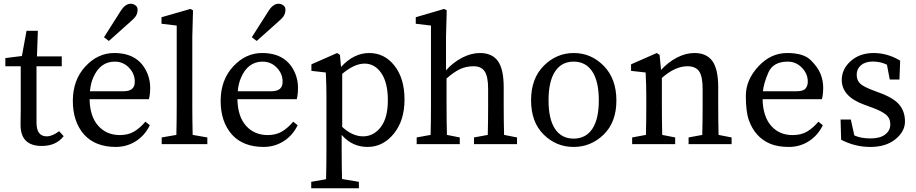

<svg xmlns="http://www.w3.org/2000/svg" viewBox="-20 -777 4938 1035"><path d="M91.8 -419.9H8.8V-463.9L98.1 -475.1L123 -610.8H184.1L179.2 -473.1H313V-419.9H176.8V-116.2Q176.8 -42 231.9 -42Q261.7 -42 298.8 -69.8L323.2 -43Q282.7 9.8 205.1 9.8Q90.8 9.8 90.8 -104L91.8 -189Z M605 15.1Q494.1 15.1 433.6 -51.3Q372.6 -120.6 372.6 -232.9Q372.6 -345.2 439.9 -418.5Q507.3 -491.2 595.7 -491.2Q730 -491.2 775.4 -378.9Q789.6 -342.8 789.6 -305.2Q789.6 -267.6 782.7 -242.2H462.9Q464.8 -149.4 508.8 -99.6Q552.7 -49.8 624.5 -48.8Q672.4 -48.8 704.6 -68.8Q736.8 -88.9 763.7 -121.1L787.6 -102.1Q761.7 -47.9 713.4 -16.6Q665 14.6 605 15.1ZM646.5 -285.2Q707.5 -285.2 706.5 -336.9Q706.5 -379.9 675.3 -412.1Q644 -444.8 598.6 -444.8Q519.5 -444.8 482.4 -358.4Q468.8 -328.1 464.8 -285.2ZM684.1 -756.8Q698.7 -756.8 710.4 -748Q722.2 -739.3 721.7 -724.1Q721.7 -709 715.3 -695.8Q709 -682.6 686.5 -663.1L566.9 -556.2L540.5 -576.2L627.4 -712.9Q653.8 -756.8 684.1 -756.8Z M1097.7 0H851.6V-36.1L930.7 -49.8Q932.6 -131.8 932.6 -210V-639.2L850.6 -648.9V-684.1L1006.8 -729L1020.5 -721.2L1016.6 -579.1V-210Q1016.6 -129.9 1018.6 -49.8L1097.7 -36.1Z M1401.9 15.1Q1291 15.1 1230.5 -51.3Q1169.4 -120.6 1169.4 -232.9Q1169.4 -345.2 1236.8 -418.5Q1304.2 -491.2 1392.6 -491.2Q1526.9 -491.2 1572.3 -378.9Q1586.4 -342.8 1586.4 -305.2Q1586.4 -267.6 1579.6 -242.2H1259.8Q1261.7 -149.4 1305.7 -99.6Q1349.6 -49.8 1421.4 -48.8Q1469.2 -48.8 1501.5 -68.8Q1533.7 -88.9 1560.5 -121.1L1584.5 -102.1Q1558.6 -47.9 1510.3 -16.6Q1461.9 14.6 1401.9 15.1ZM1443.4 -285.2Q1504.4 -285.2 1503.4 -336.9Q1503.4 -379.9 1472.2 -412.1Q1440.9 -444.8 1395.5 -444.8Q1316.4 -444.8 1279.3 -358.4Q1265.6 -328.1 1261.7 -285.2ZM1481 -756.8Q1495.6 -756.8 1507.3 -748Q1519 -739.3 1518.6 -724.1Q1518.6 -709 1512.2 -695.8Q1505.9 -682.6 1483.4 -663.1L1363.8 -556.2L1337.4 -576.2L1424.3 -712.9Q1450.7 -756.8 1481 -756.8Z M1821.8 27.8Q1821.8 107.9 1823.7 188L1914.6 203.1V237.8H1657.7V203.1L1737.8 189Q1739.7 106.9 1739.7 27.8V-261.2Q1739.7 -315.4 1736.3 -386.2L1658.7 -395V-430.2L1797.4 -491.2L1812.5 -481L1818.4 -416Q1887.2 -491.2 1970.2 -491.2Q2053.2 -491.2 2106.9 -422.4Q2160.6 -353.5 2160.6 -240.2Q2160.6 -127 2102.5 -55.9Q2044.4 15.1 1961.4 15.1Q1878.4 15.1 1821.8 -49.8ZM1824.7 -378.9V-92.8Q1879.9 -42 1937 -42Q1994.1 -42 2032.5 -91.8Q2070.8 -141.6 2070.8 -236.3Q2070.8 -331.1 2035.6 -382.6Q2000.5 -434.1 1945.3 -434.1Q1890.1 -434.1 1824.7 -378.9Z M2767.1 0H2535.2V-36.1L2609.4 -49.8Q2611.3 -124 2611.3 -210V-297.9Q2611.3 -365.7 2592.3 -392.8Q2573.2 -419.9 2533.2 -419.9Q2493.2 -419.9 2460.2 -404.5Q2427.2 -389.2 2387.2 -354V-210Q2387.2 -126 2389.2 -49.8L2458.5 -36.1V0H2226.1V-36.1L2301.3 -49.8Q2303.2 -126 2303.2 -210V-639.2L2221.2 -648.9V-684.1L2374.5 -729L2388.2 -721.2L2384.3 -579.1V-397.9Q2421.4 -439.9 2470.5 -465.6Q2519.5 -491.2 2567.4 -491.2Q2632.3 -491.2 2663.8 -448Q2695.3 -404.8 2695.3 -306.2V-210Q2695.3 -126 2697.3 -49.8L2767.1 -36.1Z M3071.8 15.1Q2978.5 15.1 2910.6 -51.8Q2842.8 -118.7 2842.8 -236.3Q2842.8 -354 2911.4 -422.6Q2980 -491.2 3073.2 -491.2Q3166.5 -491.2 3234.6 -421.9Q3302.7 -352.5 3302.7 -235.4Q3302.7 -118.2 3234.1 -51.5Q3165.5 15.1 3071.8 15.1ZM3172.9 -391.4Q3137.7 -444.8 3072.3 -444.8Q3006.8 -444.8 2971.9 -391.4Q2937 -337.9 2937 -236.3Q2937 -134.8 2971.9 -82.3Q3006.8 -29.8 3072.3 -29.8Q3137.7 -29.8 3172.9 -82.3Q3208 -134.8 3208 -236.3Q3208 -337.9 3172.9 -391.4Z M3685.5 -419.9Q3619.1 -419.9 3547.9 -356.9V-210Q3547.9 -126 3549.8 -49.8L3619.6 -36.1V0H3387.7V-36.1L3461.9 -49.8Q3463.9 -126 3463.9 -210V-261.2Q3463.9 -315.4 3460.4 -386.2L3381.8 -395V-430.2L3520.5 -491.2L3535.6 -481L3543.5 -399.9Q3580.6 -440.9 3628.2 -466.1Q3675.8 -491.2 3723.6 -491.2Q3788.6 -491.2 3820.1 -448Q3851.6 -404.8 3851.6 -306.2V-210Q3851.6 -126 3853.5 -49.8L3923.8 -36.1V0H3691.9V-36.1L3765.6 -49.8Q3767.6 -124 3767.6 -210V-297.9Q3767.6 -365.7 3748.5 -392.8Q3729.5 -419.9 3685.5 -419.9Z M4410.6 -242.2H4090.8Q4092.8 -149.4 4136.7 -99.1Q4180.7 -48.8 4252.4 -48.8Q4300.3 -48.8 4332.5 -68.8Q4364.7 -88.9 4391.6 -121.1L4415.5 -102.1Q4389.6 -47.9 4341.1 -16.4Q4292.5 15.1 4232.9 15.1Q4173.3 15.1 4132.1 -2Q4090.8 -19 4061.8 -51.5Q4032.7 -84 4016.6 -129.9Q4000.5 -175.8 4000.5 -260.7Q4000.5 -345.7 4067.6 -418.5Q4134.8 -491.2 4223.1 -491.2Q4311.5 -491.2 4350.1 -453.1Q4388.7 -415 4403.1 -378.9Q4417.5 -342.8 4417.5 -305.2Q4417.5 -267.6 4410.6 -242.2ZM4274.4 -285.2Q4310.5 -285.2 4322.5 -300Q4334.5 -314.9 4334.5 -336.4Q4334.5 -379.4 4302.7 -412.1Q4271 -444.8 4226.6 -444.8Q4147.9 -444.8 4122.3 -386.5Q4096.7 -328.1 4092.8 -285.2Z M4691.4 -288.1 4721.2 -276.9Q4797.4 -249 4827.9 -212.4Q4858.4 -175.8 4858.4 -122.1Q4858.4 -68.4 4807.1 -26.6Q4755.9 15.1 4671.9 15.1Q4588.4 15.1 4514.2 -23.9L4511.2 -132.8H4566.4L4585.4 -46.9Q4620.6 -30.8 4672.4 -30.8Q4724.1 -30.8 4751.7 -52Q4779.3 -73.2 4779.3 -106.4Q4779.3 -139.6 4755.9 -158.9Q4732.4 -178.2 4684.6 -195.8L4638.2 -212.9Q4517.6 -256.8 4517.6 -346.2Q4517.6 -404.8 4566.2 -448Q4614.7 -491.2 4689.5 -491.2Q4764.2 -491.2 4832.5 -450.2L4828.6 -348.1H4776.4L4761.2 -428.2Q4725.1 -445.3 4685.1 -445.3Q4645 -445.3 4621.6 -425.5Q4598.1 -405.8 4598.1 -374Q4598.1 -342.3 4618.7 -324.7Q4639.2 -307.1 4691.4 -288.1Z"/></svg>

Font: SourceSerifPro-Regular
Style: Regular
Weight: 400
Designer: Frank Grießhammer
Foundry: Adobe Systems Incorporated
Version: Version 1.014;PS Version 1.0;hotconv 1.0.73;makeotf.lib2.5.5